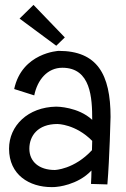

<svg xmlns="http://www.w3.org/2000/svg" viewBox="-20 -752 516 785"><path d="M432 -274C432 -449 377 -544 220 -544C220 -544 70 -537 38 -388L120 -362C133 -426 174 -475 235 -475C352 -475 357 -351 357 -262C300 -315 214 -316 210 -316C94 -314 17 -238 17 -144C17 -37 100 13 191 13C198 13 204 13 211 12C211 12 297 6 354 -55C354 -37 353 -19 352 0L419 2C428 -104 432 -274 432 -274ZM356 -138C283 -59 204 -57 204 -57C140 -57 100 -91 100 -144C100 -196 134 -245 215 -245C215 -245 289 -245 357 -176C357 -164 356 -151 356 -138ZM245 -599 117 -732 60 -676 210 -565Z"/></svg>

Font: Englebert
Style: Regular
Weight: 400
Designer: Astigmatic (AOETI)
Foundry: Astigmatic (AOETI)
Version: Version 1.000